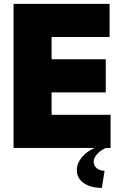

<svg xmlns="http://www.w3.org/2000/svg" viewBox="-20 -752 626 976"><path d="M48.8 0V-732.4H537.1V-564H242.2V-450.7H517.6V-282.2H242.2V-168.5H542V0ZM497.6 203.1Q440.4 203.1 405.5 178.5Q370.6 153.8 370.6 113.3Q370.6 78.1 396.2 47.1Q421.9 16.1 465.8 -2H522.9Q492.7 10.3 474.4 30.5Q456.1 50.8 456.1 70.8Q456.1 90.3 471.9 103.3Q487.8 116.2 511.7 116.2Z"/></svg>

Font: Kumbh Sans Black
Style: Regular
Weight: 900
Version: Version 1.005